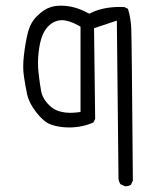

<svg xmlns="http://www.w3.org/2000/svg" viewBox="-20 -530 540 666"><path d="M247.6 -140.1Q235.4 -138.7 221.9 -138.7Q208.5 -138.7 195.3 -141.6Q172.9 -146 157.7 -158.7Q128.4 -183.6 122.6 -214.4Q117.7 -241.2 113.8 -276.9Q111.8 -293 111.8 -312.7Q111.8 -332.5 114.3 -351.6Q116.7 -370.6 119.6 -382.8Q127.9 -419.4 148.4 -439.9Q163.6 -455.1 183.6 -459Q189 -460 194.3 -460Q218.8 -460 252.4 -441.4L259.3 -437.5V-141.6ZM415 116.2Q426.3 116.2 434.1 110.8L440.9 96.7Q437 -395 435.3 -431.6Q433.6 -468.3 423.8 -499.5L411.6 -505.4Q403.8 -505.9 396 -505.9Q337.4 -505.9 295.9 -485.4L290 -482.4L283.7 -485.4Q238.3 -510.3 191.4 -510.3Q172.9 -510.3 157.7 -505.9Q132.3 -498.5 108.4 -474.1Q85.9 -452.1 77.1 -418.5Q67.9 -381.3 63 -338.9Q58.1 -296.9 63 -265.1Q67.9 -231.9 74.2 -202.4Q80.6 -172.9 106 -140.1Q131.3 -107.9 153.8 -99.1Q182.6 -87.9 219.7 -87.9Q264.6 -87.9 303.7 -105L310.1 -117.2L306.2 -432.1L385.3 -458.5L391.1 90.8Q392.6 101.1 397.9 108.9L412.6 115.7Q414.1 116.2 415 116.2Z"/></svg>

Font: NaikaiFont
Style: ExtraLight
Weight: 200
Version: Version 1.89